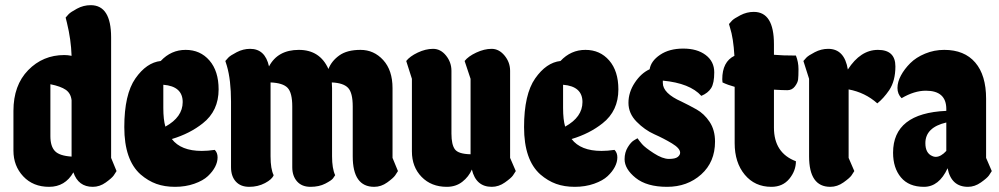

<svg xmlns="http://www.w3.org/2000/svg" viewBox="-20 -723 3867 743"><path d="M410 -112 431 -61Q427 -54 420 -44Q413 -34 389.5 -17Q366 0 339 0Q283 0 264 -56Q232 0 170 0Q108 0 70 -40.5Q32 -81 32 -140V-294Q32 -393 89 -451.5Q146 -510 229 -510Q242 -510 257 -507Q255 -570 239 -635L234 -655Q238 -660 245.5 -668Q253 -676 278 -689.5Q303 -703 331 -703Q410 -703 410 -578ZM175 -196Q175 -157 192.5 -138.5Q210 -120 257 -117V-335Q254 -362 234.5 -375.5Q215 -389 175 -397Z M524 -48Q461 -104 461 -231Q461 -358 504 -419.5Q547 -481 602 -487Q642 -530 698.5 -530Q755 -530 790.5 -489Q826 -448 826 -377Q826 -294 765 -246Q715 -206 645 -185Q680 -139 761 -139Q784 -139 811 -143Q822 -132 822 -114Q822 -96 812.5 -77.5Q803 -59 784.5 -41.5Q766 -24 732 -12Q698 0 657.5 0Q617 0 585 -11.5Q553 -23 524 -48ZM612 -395V-305Q612 -260 620 -233Q687 -270 687 -328Q687 -389 612 -395Z M1027 -118Q1027 -69 1039 -45Q1033 -29 1005.5 -14.5Q978 0 944.5 0Q911 0 892.5 -20.5Q874 -41 874 -76V-330Q874 -413 858 -468L852 -487Q856 -492 863.5 -500Q871 -508 896 -521Q921 -534 948 -534Q1006 -534 1021 -466Q1055 -530 1136.5 -530Q1218 -530 1251 -456Q1263 -487 1293 -508.5Q1323 -530 1375 -530Q1427 -530 1463 -490.5Q1499 -451 1499 -382V-112L1520 -61Q1516 -54 1509 -44Q1502 -34 1478.5 -17Q1455 0 1428 0Q1345 0 1345 -118V-311Q1345 -364 1327 -383Q1309 -402 1264 -404L1265 -382V-118Q1265 -71 1277 -45Q1274 -40 1268.5 -32.5Q1263 -25 1239 -12.5Q1215 0 1181.5 0Q1148 0 1129.5 -21Q1111 -42 1111 -76V-311Q1111 -364 1093 -383Q1075 -402 1027 -404Z M1954 -112 1976 -61Q1972 -54 1965 -44Q1958 -34 1934 -17Q1910 0 1883 0Q1822 0 1806 -67Q1794 -39 1769 -19.5Q1744 0 1709 0Q1649 0 1611.5 -38.5Q1574 -77 1574 -137V-418L1552 -487Q1566 -505 1596.5 -519.5Q1627 -534 1656 -534Q1685 -534 1706 -508Q1727 -482 1727 -449V-206Q1727 -163 1740.5 -145Q1754 -127 1801 -126V-418L1778 -487Q1792 -505 1823 -519.5Q1854 -534 1882.5 -534Q1911 -534 1932.5 -508Q1954 -482 1954 -449Z M2071 -48Q2008 -104 2008 -231Q2008 -358 2051 -419.5Q2094 -481 2149 -487Q2189 -530 2245.5 -530Q2302 -530 2337.5 -489Q2373 -448 2373 -377Q2373 -294 2312 -246Q2262 -206 2192 -185Q2227 -139 2308 -139Q2331 -139 2358 -143Q2369 -132 2369 -114Q2369 -96 2359.5 -77.5Q2350 -59 2331.5 -41.5Q2313 -24 2279 -12Q2245 0 2204.5 0Q2164 0 2132 -11.5Q2100 -23 2071 -48ZM2159 -395V-305Q2159 -260 2167 -233Q2234 -270 2234 -328Q2234 -389 2159 -395Z M2545 -402Q2545 -362 2617 -330Q2646 -316 2675.5 -299.5Q2705 -283 2726 -251.5Q2747 -220 2747 -175Q2747 -96 2693.5 -48Q2640 0 2561.5 0Q2483 0 2440 -34.5Q2397 -69 2397 -107Q2397 -133 2409.5 -153.5Q2422 -174 2435 -181L2447 -188Q2453 -179 2464.5 -165.5Q2476 -152 2510 -130Q2544 -108 2568.5 -108Q2593 -108 2602.5 -115.5Q2612 -123 2612 -132Q2612 -149 2580.5 -168Q2549 -187 2512 -203.5Q2475 -220 2443.5 -252Q2412 -284 2412 -325Q2412 -366 2436.5 -403Q2461 -440 2494 -455Q2499 -487 2534.5 -511Q2570 -535 2624 -535Q2678 -535 2711 -510Q2744 -485 2744 -443Q2744 -401 2732 -382Q2720 -363 2694 -352Q2650 -401 2545 -411Z M2975 -376V-229Q2975 -131 3060 -99Q3060 -62 3034.5 -31Q3009 0 2965 0Q2901 0 2862 -47Q2823 -94 2823 -169V-387Q2797 -394 2776 -404L2775 -416Q2775 -484 2822 -507Q2818 -576 2805 -616L2801 -630Q2805 -635 2812.5 -643Q2820 -651 2845 -664Q2870 -677 2897 -677Q2975 -677 2975 -552V-511Q3007 -508 3060 -508Q3070 -483 3070 -455.5Q3070 -428 3068.5 -415.5Q3067 -403 3056 -388.5Q3045 -374 3027 -374Q3009 -374 2975 -376Z M3111 -118V-418L3089 -487Q3093 -492 3100.5 -500Q3108 -508 3133 -521Q3158 -534 3185 -534Q3248 -534 3261 -454Q3310 -530 3377.5 -530Q3445 -530 3445 -466Q3445 -410 3421 -374Q3399 -342 3375 -323Q3328 -365 3264 -377V-112L3286 -61Q3282 -54 3275 -44Q3268 -34 3244 -17Q3220 0 3193 0Q3111 0 3111 -118Z M3642 -301Q3642 -372 3563 -372Q3518 -372 3469 -343Q3453 -359 3453 -382.5Q3453 -406 3466.5 -431Q3480 -456 3502.5 -478.5Q3525 -501 3560 -515.5Q3595 -530 3634 -530Q3712 -530 3754 -481Q3796 -432 3796 -341V-112L3818 -61Q3814 -54 3807 -44Q3800 -34 3776 -17Q3752 0 3726 0Q3661 0 3647 -72Q3614 0 3555.5 0Q3497 0 3466.5 -36.5Q3436 -73 3436 -132Q3436 -285 3642 -294ZM3588 -119Q3594 -116 3601 -116Q3621 -116 3642 -139V-249Q3561 -230 3561 -169Q3561 -130 3588 -119Z"/></svg>

Font: Chela One Cyrilic
Style: Regular
Weight: 400
Designer: Miguel Hernandez
Foundry: LatinoType
Version: Version 1.001